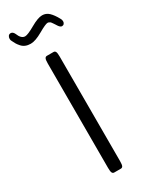

<svg xmlns="http://www.w3.org/2000/svg" viewBox="-194 -664 543 700"><g transform="rotate(-30 77.5 -314.5)"><path d="M165.5 -557.1Q158.7 -557.1 151.9 -567.4Q150.9 -569.3 147.7 -574Q144.5 -578.6 143.3 -580.6Q142.1 -582.5 139.6 -585.9Q137.2 -589.4 135.3 -590.6Q133.3 -591.8 130.9 -593Q128.4 -594.2 125.5 -594.2Q116.7 -594.2 85.7 -576.4Q54.7 -558.6 35.2 -558.6Q22.9 -558.6 13.4 -562.5Q3.9 -566.4 -2.7 -574Q-9.3 -581.5 -12.7 -587.2Q-16.1 -592.8 -20 -601.1Q-23.4 -606.4 -23.4 -612.3Q-23.4 -619.6 -19.8 -624.3Q-16.1 -628.9 -9.8 -628.9Q-1 -628.9 4.4 -617.7Q14.2 -592.3 30.8 -592.3Q42 -592.3 73 -610.1Q104 -627.9 121.6 -627.9Q138.2 -627.9 150.1 -616.5Q162.1 -605 173.3 -584.5Q177.7 -577.6 177.7 -571.3Q177.7 -564.9 174.3 -561Q170.9 -557.1 165.5 -557.1ZM63.5 0Q57.6 0 54.9 -5.4Q52.2 -10.7 52.2 -25.9V-465.3Q52.2 -480.5 54.9 -485.8Q57.6 -491.2 63.5 -491.2H91.3Q97.2 -491.2 99.9 -485.8Q102.5 -480.5 102.5 -465.3V-25.9Q102.5 -10.7 99.9 -5.4Q97.2 0 91.3 0Z"/></g></svg>

Font: BenchNine Light
Style: Regular
Weight: 300
Version: Version 1 ; ttfautohint (v0.92.18-e454-dirty) -l 8 -r 50 -G 